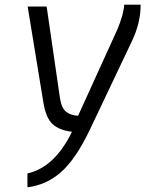

<svg xmlns="http://www.w3.org/2000/svg" viewBox="-20 -562 620 819"><path d="M97 178Q214 151 287 0Q234 -6 205 -32Q176 -58 165 -125L98 -534H179L236 -142Q243 -100 262.5 -85Q282 -70 313 -68L480 -435Q507 -499 510 -542H580Q580 -464 542 -385L361 -4Q302 118 240 172.5Q178 227 97 237Z"/></svg>

Font: Exo
Style: Italic
Weight: 400
Italic angle: -9°
Designer: Natanael Gama
Foundry: Natanael Gama
Version: Version 1.500; ttfautohint (v1.6)